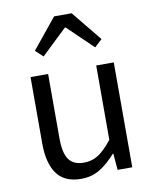

<svg xmlns="http://www.w3.org/2000/svg" viewBox="-91 -896 790 979"><g transform="rotate(-10 303.5 -407.0)"><path d="M250 13Q165 13 125 -41.5Q85 -96 85 -199V-543H176V-210Q176 -134 200 -100Q224 -66 278 -66Q320 -66 353 -87.5Q386 -109 425 -158V-543H516V0H440L433 -85H430Q392 -41 349 -14Q306 13 250 13ZM130 -671 257 -827H348L475 -671L436 -635L305 -761H301L169 -635Z"/></g></svg>

Font: Chiron Sans HK TT
Style: Regular
Weight: 400
Designer: Ryoko NISHIZUKA 西塚涼子 (kana, bopomofo & ideographs); Paul D. Hunt (Latin, Greek & Cyrillic); Sandoll Communications 산돌커뮤니
Foundry: Adobe
Version: Version 2.022;hotconv 1.0.109;makeotfexe 2.5.65596